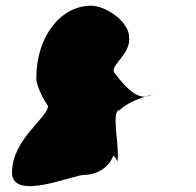

<svg xmlns="http://www.w3.org/2000/svg" viewBox="-20 -730 685 671"><path d="M22 -127C22 -25 236 -119 275 -119C324 -119 361 -149 375 -183C375 -194 394 -164 389 -164H390C400 -214 366 -345 398 -345C421 -368 459 -383 487 -392C464 -391 432 -405 378 -478C369 -507 439 -542 431 -602C430 -654 351 -710 298 -710C192 -710 107 -602 107 -458C107 -420 146 -362 148 -359C143 -314 22 -242 22 -127ZM487 -392C500 -393 510 -399 521 -402C517 -401 504 -397 487 -392ZM521 -402H523Z"/></svg>

Font: Ampere
Style: SuCnd
Weight: 400
Version: Version 1